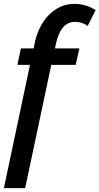

<svg xmlns="http://www.w3.org/2000/svg" viewBox="-38 -760 514 992"><path d="M117 -425H52L70 -510H136L140 -531Q159 -627 215.5 -683.5Q272 -740 346 -740Q405 -740 456 -708L415 -626Q387 -647 349 -647Q276 -647 251 -534L246 -510H372L353 -425H227L92 212H-18Z"/></svg>

Font: Raleway-v4020 SemiBold
Style: Italic
Weight: 600
Italic angle: -12°
Designer: Matt McInerney, Pablo Impallari, Rodrigo Fuenzalida
Foundry: Matt McInerney, Pablo Impallari, Rodrigo Fuenzalida
Version: Version 4.020;PS 004.020;hotconv 1.0.88;makeotf.lib2.5.64775